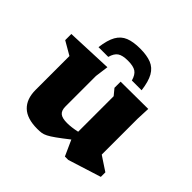

<svg xmlns="http://www.w3.org/2000/svg" viewBox="-184 -912 1105 1105"><g transform="rotate(45 368.0 -360.0)"><path d="M287 -193Q287 -160.5 303.8 -146.2Q320.5 -132 361 -132Q396 -132 441.5 -142V-431L410.5 -468.5V-518.5L634 -520L630.5 -437V-145Q636.5 -141 653.2 -129.8Q670 -118.5 688.5 -106.5Q707 -94.5 717.5 -87.5V-50.5L516 13H488.5L445.5 -82.5Q401.5 -48 374.2 -28.5Q347 -9 329.2 0Q311.5 9 297 11Q282.5 13 263.5 13Q179.5 13 138.8 -26.2Q98 -65.5 98 -139V-414.5L16 -462V-512L298 -523.5L287 -441.5ZM355.5 -634Q311.5 -634 290.5 -619.8Q269.5 -605.5 259.5 -569H180Q188 -633 208.2 -668.8Q228.5 -704.5 264.5 -718.8Q300.5 -733 355.5 -733Q410.5 -733 446.5 -718.8Q482.5 -704.5 502.8 -668.8Q523 -633 531 -569H451.5Q441.5 -605.5 420.5 -619.8Q399.5 -634 355.5 -634Z"/></g></svg>

Font: Newsreader Caption
Style: Bold
Weight: 700
Designer: Hugues Gentile
Foundry: Production Type
Version: Version 1.001